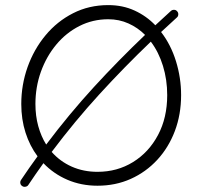

<svg xmlns="http://www.w3.org/2000/svg" viewBox="-20 -705 769 749"><path d="M66.9 21Q60.5 17.1 59.3 10Q58.1 2.9 62 -2.9Q93.3 -49.8 126.5 -95.2Q96.2 -135.7 79.6 -187.5Q63 -239.3 63 -299.3Q63 -374 87.6 -443.4Q112.3 -512.7 157.5 -567.1Q202.6 -621.6 264.9 -653.3Q327.1 -685.1 402.3 -685.1Q459 -685.1 505.1 -663.8Q551.3 -642.6 585.9 -606.4Q615.2 -633.8 646.5 -662.1Q651.9 -667 659.2 -666.7Q666.5 -666.5 670.9 -661.1Q675.8 -656.2 675.5 -648.7Q675.3 -641.1 669.9 -636.7Q638.2 -607.9 608.4 -580.1Q646.5 -530.8 666.5 -466.1Q686.5 -401.4 686.5 -334Q686.5 -258.3 662.1 -193.8Q637.7 -129.4 593.5 -81.5Q549.3 -33.7 490 -7.1Q430.7 19.5 360.4 19.5Q296.9 19.5 242.9 -3.7Q189 -26.9 149.4 -68.4Q119.1 -26.4 90.8 16.1Q87.4 22 79.8 23.4Q72.3 24.9 66.9 21ZM118.2 -299.3Q118.2 -252.9 129.2 -213.1Q140.1 -173.3 160.2 -141.1Q249.5 -259.8 345.9 -365Q442.4 -470.2 545.9 -568.8Q517.6 -597.2 481.2 -613.5Q444.8 -629.9 402.3 -629.9Q341.8 -629.9 289.8 -603.5Q237.8 -577.1 199.5 -531Q161.1 -484.9 139.6 -425.3Q118.2 -365.7 118.2 -299.3ZM360.4 -34.7Q437.5 -34.7 499 -72.8Q560.5 -110.8 596.4 -178.2Q632.3 -245.6 632.3 -334Q632.3 -394 615.7 -448Q599.1 -502 568.4 -542.5Q464.8 -443.4 367.9 -337.4Q271 -231.4 181.6 -112.3Q214.4 -75.2 260 -54.9Q305.7 -34.7 360.4 -34.7Z"/></svg>

Font: Mikhak-DS1-FD Light
Style: Regular
Weight: 300
Designer: Amin Abedi
Version: Version 3.2